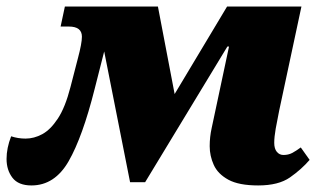

<svg xmlns="http://www.w3.org/2000/svg" viewBox="-56 -556 976 586"><path d="M40 10Q0 10 -18 -13.5Q-36 -37 -36 -71Q-36 -104 -22 -140Q-1 -133 22 -133Q48 -133 73 -146.5Q98 -160 120.5 -194Q143 -228 159 -290L182 -379Q194 -424 194 -444Q194 -475 154 -475H129L142 -536H426L477 -269L637 -536H864L796 -218Q790 -189 785.5 -163.5Q781 -138 781 -120Q781 -102 789 -92.5Q797 -83 809 -83Q824 -83 835.5 -89Q847 -95 862 -106L889 -68Q864 -39 829 -14.5Q794 10 732 10Q673 10 641 -7.5Q609 -25 596.5 -52.5Q584 -80 584 -110Q584 -138 590 -165L643 -414H638L387 0H341L262 -399L233 -285Q196 -138 153.5 -64Q111 10 40 10Z"/></svg>

Font: Noto Serif Black
Style: Italic
Weight: 900
Italic angle: -12°
Designer: Monotype Design Team
Foundry: Monotype Imaging Inc.
Version: Version 2.013